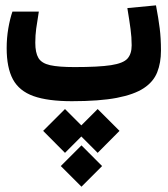

<svg xmlns="http://www.w3.org/2000/svg" viewBox="-20 -374 626 717"><path d="M248.5 3.9Q158.7 3.9 105.2 -15.1Q51.8 -34.2 28.3 -77.6Q4.9 -121.1 4.9 -194.3Q4.9 -231.9 11 -267.8Q17.1 -303.7 26.4 -330.6H125Q118.7 -292 115.2 -267.1Q111.8 -242.2 111.8 -214.4Q111.8 -177.2 123.5 -157.5Q135.3 -137.7 167 -130.6Q198.7 -123.5 258.3 -123.5Q348.6 -123.5 394.5 -130.6Q440.4 -137.7 456.1 -155.3Q471.7 -172.9 471.7 -204.6Q471.7 -234.9 467.5 -265.6Q463.4 -296.4 455.6 -343.8L562.5 -354Q571.8 -305.2 576.4 -268.1Q581.1 -231 581.1 -185.1Q581.1 -139.6 567.1 -104.2Q553.2 -68.8 517.1 -44.9Q481 -21 416 -8.5Q351.1 3.9 248.5 3.9ZM344.7 33.2 426.3 114.7 344.7 196.8 283.7 135.7 222.7 196.8 141.1 114.7 222.7 33.2 283.7 94.2ZM284.2 168.9 361.3 246.1 284.2 323.2 207 246.1Z"/></svg>

Font: Cascadia Mono NF SemiBold
Style: Regular
Weight: 600
Monospace: yes
Designer: Aaron Bell
Foundry: Saja Typeworks
Version: Version 2404.023; ttfautohint (v1.8.4)